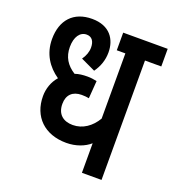

<svg xmlns="http://www.w3.org/2000/svg" viewBox="-118 -725 745 819"><g transform="rotate(20 254.0 -316.0)"><path d="M508 -542V-622H306V-542H345V-246C321 -205 283 -178 238 -178C196 -178 166 -200 166 -248C166 -289 190 -312 231 -312C244 -312 254 -311 264 -309L270 -389C257 -392 242 -394 227 -394C207 -394 188 -392 171 -386C133 -410 113 -442 113 -487C113 -533 133 -561 163 -561C187 -561 199 -543 199 -515C199 -496 192 -476 179 -458L245 -427C265 -455 276 -486 276 -521C276 -580 243 -632 162 -632C78 -632 30 -579 30 -493C30 -426 63 -377 111 -344C88 -318 77 -284 77 -251C77 -158 139 -97 238 -97C282 -97 320 -112 345 -134V0H434V-542Z"/></g></svg>

Font: Noto Sans Devanagari ExtraCondensed Medium
Style: Regular
Weight: 500
Width: 2
Designer: Jelle Bosma - Monotype Design Team
Foundry: Monotype Imaging Inc.
Version: Version 2.004